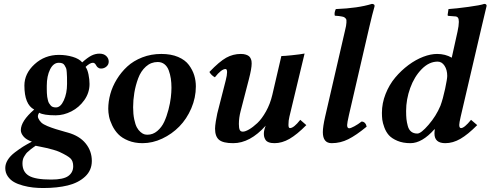

<svg xmlns="http://www.w3.org/2000/svg" viewBox="-20 -718 2494 976"><path d="M161.1 22.9 149.9 30.8Q140.1 37.6 136.7 40.5L125 50.8Q116.2 57.6 112.3 63.2Q108.4 68.8 103.3 76.9Q98.1 85 96.2 94Q94.2 103 94.2 112.8Q94.2 155.8 126.7 175.3Q159.2 194.8 240.2 194.8Q301.8 194.8 326.9 176.8Q352.1 158.7 352.1 127Q352.1 101.1 338.6 87.6Q325.2 74.2 282.2 54.2Q270.5 48.8 250.7 43.2Q231 37.6 216.8 34.4Q202.6 31.2 182.1 27.1Q161.6 22.9 161.1 22.9ZM435.1 -291Q435.1 -246.6 408.7 -209.2Q382.3 -171.9 343 -151.9Q303.7 -131.8 263.2 -131.8Q201.2 -131.8 179.2 -145Q168.9 -129.9 174.6 -117.2Q180.2 -104.5 189.9 -95.2Q199.7 -85.9 220.9 -77.1Q242.2 -68.4 263.4 -61.8Q284.7 -55.2 312.5 -47.4Q320.8 -44.9 325.2 -43.9Q384.3 -27.3 415.5 11.2Q446.8 49.8 446.8 100.1Q446.8 147.9 412.6 179.7Q378.4 211.4 324.7 224.6Q271 237.8 199.2 237.8Q172.9 237.8 147.9 235.1Q123 232.4 96.7 225.3Q70.3 218.3 51 207.3Q31.7 196.3 19.3 178Q6.8 159.7 6.8 136.2Q6.8 115.2 19.3 95Q31.7 74.7 55.9 56.4Q80.1 38.1 97.4 27.3Q114.7 16.6 142.1 2Q113.3 -7.8 99.6 -24.2Q85.9 -40.5 85.9 -56.2Q85.9 -102.5 153.8 -161.1Q104 -187 104 -283.2Q104 -344.2 155.8 -391.6Q207.5 -439 279.8 -439Q315.9 -439 349.1 -429.2Q382.3 -419.4 397.9 -400.9Q424.3 -424.8 444.3 -435.1Q464.4 -445.3 485.4 -445.3Q507.8 -445.3 520.3 -433.1Q532.7 -420.9 532.7 -404.8Q532.7 -389.6 521 -379.6Q509.3 -369.6 494.1 -369.6Q491.2 -369.6 488.3 -370.1Q485.4 -370.6 483.4 -371.3Q481.4 -372.1 479.5 -374L475.6 -376.5Q474.6 -377.4 472.9 -379.6Q471.2 -381.8 470.7 -382.8L468.8 -385.7Q466.8 -388.7 466.8 -389.2Q460.9 -398.9 452.1 -398.9Q437.5 -398.9 415 -377.9Q424.8 -364.7 429.9 -339.4Q435.1 -314 435.1 -291ZM320.8 -291V-295.4Q320.8 -316.4 320.6 -326.2Q320.3 -335.9 319.3 -350.8Q318.4 -365.7 315.7 -372.1Q313 -378.4 308.3 -386Q303.7 -393.6 296.4 -396.2Q289.1 -398.9 278.8 -398.9Q251.5 -398.9 234.6 -365.2Q217.8 -331.5 217.8 -282.2V-263.7Q217.8 -257.3 218.3 -244.9Q218.8 -232.4 220 -225.8Q221.2 -219.2 223.4 -209.2Q225.6 -199.2 229 -193.8Q232.4 -188.5 237.1 -182.6Q241.7 -176.8 248.5 -174.3Q255.4 -171.9 264.2 -171.9Q288.1 -171.9 304.4 -207.8Q320.8 -243.7 320.8 -291Z M656.7 -172.9Q656.7 -137.7 662.4 -111.1Q668 -84.5 675.8 -70.3Q683.6 -56.2 694.1 -47.1Q704.6 -38.1 712.9 -35.6Q721.2 -33.2 729.5 -33.2Q757.3 -33.2 779.5 -52Q801.8 -70.8 814.7 -98.6Q827.6 -126.5 836.4 -160.6Q845.2 -194.8 848.4 -222.4Q851.6 -250 851.6 -272Q851.6 -296.9 848.4 -318.4Q845.2 -339.8 837.9 -359.9Q830.6 -379.9 816.2 -391.4Q801.8 -402.8 781.7 -402.8Q747.6 -402.8 721.7 -379.6Q695.8 -356.4 682.4 -319.8Q668.9 -283.2 662.8 -246.1Q656.7 -209 656.7 -172.9ZM530.3 -165Q530.3 -201.7 540.8 -240Q551.3 -278.3 573.7 -314.9Q596.2 -351.6 627.2 -380.1Q658.2 -408.7 703.1 -426.3Q748 -443.8 800.3 -443.8Q849.6 -443.8 885.5 -428.5Q921.4 -413.1 940.2 -387.7Q959 -362.3 967.3 -335.2Q975.6 -308.1 975.6 -278.8Q975.6 -221.2 952.4 -167.2Q929.2 -113.3 891.6 -75Q854 -36.6 804.7 -13.4Q755.4 9.8 704.6 9.8Q664.1 9.8 631.8 -3.4Q599.6 -16.6 581.1 -35.9Q562.5 -55.2 550.5 -80.1Q538.6 -105 534.4 -125.7Q530.3 -146.5 530.3 -165Z M1245.1 -314.9 1203.1 -152.8Q1194.3 -119.1 1194.3 -87.9Q1194.3 -67.4 1198.5 -58.1Q1202.6 -48.8 1214.4 -48.8Q1226.6 -48.8 1246.1 -60.1Q1265.6 -71.3 1288.3 -92.5Q1311 -113.8 1332.3 -151.9Q1353.5 -189.9 1364.3 -235.8L1410.2 -433.1Q1424.8 -433.1 1464.8 -437.3Q1504.9 -441.4 1528.3 -445.8L1451.2 -125Q1446.3 -106 1446.3 -83Q1446.3 -66.9 1454.1 -66.9Q1473.6 -66.9 1506.3 -108.9L1537.1 -82Q1489.7 -34.2 1451.7 -12.2Q1413.6 9.8 1375.5 9.8Q1357.4 9.8 1345.7 5.1Q1334 0.5 1329.1 -8.1Q1324.2 -16.6 1322.8 -23.4Q1321.3 -30.3 1321.3 -39.1Q1321.3 -55.7 1330.6 -79.1Q1251 9.8 1165.5 9.8Q1113.8 9.8 1093.5 -7.3Q1073.2 -24.4 1073.2 -64Q1073.2 -76.7 1077.1 -101.8Q1081.1 -127 1084.5 -141.1L1127.4 -309.1Q1134.3 -335.9 1134.3 -351.1Q1134.3 -367.2 1126.5 -367.2Q1105.5 -367.2 1072.3 -325.2Q1054.7 -334.5 1044.4 -352.1Q1095.2 -405.3 1129.9 -424.6Q1164.6 -443.8 1204.1 -443.8Q1218.8 -443.8 1229.5 -440.4Q1240.2 -437 1245.8 -432.1Q1251.5 -427.2 1254.6 -419.9Q1257.8 -412.6 1258.5 -407.2Q1259.3 -401.9 1259.3 -395Q1259.3 -369.6 1245.1 -314.9Z M1733.9 -563Q1737.3 -577.1 1739 -585.9Q1740.7 -594.7 1741 -603Q1741.2 -611.3 1741 -615.7Q1740.7 -620.1 1737.1 -624.3Q1733.4 -628.4 1730 -630.4Q1726.6 -632.3 1718.3 -634Q1710 -635.7 1702.9 -636.5Q1695.8 -637.2 1682.1 -638.2Q1677.7 -651.9 1687 -671.9Q1800.3 -676.3 1870.6 -698.2Q1877.4 -698.2 1881.3 -694.8Q1885.3 -691.4 1883.8 -685.1Q1873 -647.9 1857.9 -583L1753.9 -133.8Q1744.6 -92.8 1744.6 -82.5Q1744.6 -65.9 1754.9 -65.9Q1762.7 -65.9 1781.2 -75.9Q1799.8 -85.9 1817.9 -100.1Q1828.1 -100.1 1835 -92.8Q1841.8 -85.4 1843.8 -74.2Q1790.5 -30.3 1750.5 -10.3Q1710.4 9.8 1666 9.8Q1621.1 9.8 1621.1 -46.4Q1621.1 -73.7 1632.8 -125Z M2253.4 -332Q2253.4 -362.8 2239.7 -383.8Q2226.1 -404.8 2204.6 -404.8Q2161.1 -404.8 2123.5 -366.5Q2085.9 -328.1 2065.2 -270.5Q2044.4 -212.9 2044.4 -153.8Q2044.4 -129.4 2046.1 -112.8Q2047.9 -96.2 2053 -77.4Q2058.1 -58.6 2070.3 -48.8Q2082.5 -39.1 2101.6 -39.1Q2120.1 -39.1 2158.4 -83.5Q2196.8 -127.9 2218.8 -180.2Q2231.9 -215.8 2242.7 -266.6Q2253.4 -317.4 2253.4 -332ZM2428.7 -583 2321.8 -125Q2314.5 -93.3 2314.5 -83Q2314.5 -66.9 2323.7 -66.9Q2340.3 -66.9 2374.5 -108.9L2405.8 -82Q2358.4 -34.2 2320.3 -12.2Q2282.2 9.8 2243.7 9.8Q2188.5 9.8 2188.5 -39.1Q2188.5 -50.3 2190.4 -60.1L2188.5 -61Q2125.5 9.8 2066.4 9.8Q2028.3 9.8 2000 -2.2Q1971.7 -14.2 1957 -30.5Q1942.4 -46.9 1933.8 -70.1Q1925.3 -93.3 1923.3 -109.6Q1921.4 -126 1921.4 -144Q1921.4 -193.4 1940.2 -240.7Q1959 -288.1 1989.3 -324Q2019.5 -359.9 2056.6 -387.5Q2093.8 -415 2131.6 -429.4Q2169.4 -443.8 2201.7 -443.8Q2243.7 -443.8 2276.4 -424.8L2305.7 -557.1Q2312.5 -587.9 2312.5 -606.9Q2312.5 -622.6 2307.4 -628.7Q2302.2 -634.8 2291.5 -634.8L2260.7 -637.2Q2255.4 -637.2 2255.4 -642.1L2259.8 -671.9Q2297.4 -674.3 2360.4 -682.9Q2423.3 -691.4 2441.4 -698.2Q2453.6 -698.2 2453.6 -688Z"/></svg>

Font: Linux Libertine G
Style: Semibold Italic
Weight: 600
Italic angle: -11.5°
Designer: Philipp H. Poll
Foundry: Philipp H. Poll
Version: Version 5.1.1